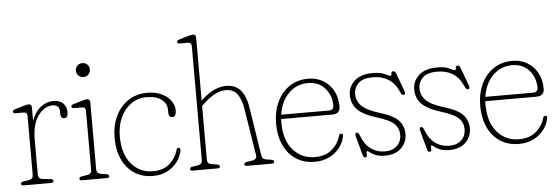

<svg xmlns="http://www.w3.org/2000/svg" viewBox="-48 -869 2980 1025"><g transform="rotate(-5 1442.0 -356.5)"><path d="M122 -410.5V-338.5Q139 -386 170.5 -410.5Q202 -435 238.5 -435Q273 -435 291 -417.2Q309 -399.5 309 -368Q309 -338.5 289 -338.5Q269.5 -338.5 269.5 -366.5V-378Q269.5 -412 232 -412Q189.5 -412 155.8 -367.2Q122 -322.5 122 -236.5V-52Q122 -40.5 127.5 -33.5Q133 -26.5 148 -25L188.5 -21Q202.5 -19.5 202.5 -9Q202.5 0 188.5 0H42.5Q28.5 0 28.5 -9Q28.5 -19 42.5 -21L69 -25Q84 -27.5 89.5 -34Q95 -40.5 95 -52V-366.5Q95 -387.5 76 -387.5H33.5Q19 -387.5 19 -397.5Q19 -405.5 33 -409.5L80.5 -423.5Q98 -428.5 105.5 -428.5Q122 -428.5 122 -410.5Z M410.5 -548.5Q394.5 -548.5 383.8 -559.2Q373 -570 373 -585.5Q373 -601.5 383.8 -612.2Q394.5 -623 410.5 -623Q426.5 -623 437.2 -612.5Q448 -602 448 -586Q448 -570 437.2 -559.2Q426.5 -548.5 410.5 -548.5ZM435 -410.5V-52Q435 -40.5 440.5 -34Q446 -27.5 461 -25L487.5 -21Q501.5 -19 501.5 -9Q501.5 0 487.5 0H355.5Q341.5 0 341.5 -9Q341.5 -19 355.5 -21L382 -25Q397 -27.5 402.5 -34Q408 -40.5 408 -52V-366.5Q408 -387.5 389 -387.5H346.5Q332 -387.5 332 -397.5Q332 -405.5 346 -409.5L393.5 -423.5Q411 -428.5 418.5 -428.5Q435 -428.5 435 -410.5Z M885.5 -328.5Q885.5 -294 864.5 -294Q844.5 -294 844.5 -322.5V-335.5Q844.5 -368.5 816.2 -390.2Q788 -412 736.5 -412Q689.5 -412 653.2 -386.5Q617 -361 596.5 -316.8Q576 -272.5 576 -215.5Q576 -121 621.2 -68Q666.5 -15 737 -15Q795 -15 828.2 -46.5Q861.5 -78 870.5 -115.5Q873.5 -127.5 882.5 -127.5Q894.5 -127.5 892 -113Q886.5 -81.5 866.2 -53.5Q846 -25.5 812.8 -7.8Q779.5 10 735 10Q677 10 634.8 -18Q592.5 -46 570 -95.8Q547.5 -145.5 547.5 -210Q547.5 -274.5 571.5 -325.5Q595.5 -376.5 639.5 -405.8Q683.5 -435 743 -435Q787 -435 819 -419.5Q851 -404 868.2 -379.5Q885.5 -355 885.5 -328.5Z M1028 -705V-368.5Q1099 -435 1164 -435Q1214.5 -435 1242 -402.5Q1269.5 -370 1279 -310L1319 -52Q1321 -40.5 1325.5 -34Q1330 -27.5 1345 -25L1371.5 -21Q1385.5 -19 1385.5 -9Q1385.5 0 1371.5 0H1239.5Q1225.5 0 1225.5 -9Q1225.5 -19 1239.5 -21L1266 -25Q1295.5 -29.5 1292 -52L1252 -302.5Q1243.5 -356.5 1222 -384.5Q1200.5 -412.5 1160 -412.5Q1135 -412.5 1105.2 -398.5Q1075.5 -384.5 1037.5 -348.5L1028 -339.5V-52Q1028 -40.5 1033.5 -34Q1039 -27.5 1054 -25L1080.5 -21Q1094.5 -19 1094.5 -9Q1094.5 0 1080.5 0H948.5Q934.5 0 934.5 -9Q934.5 -19 948.5 -21L975 -25Q990 -27.5 995.5 -34Q1001 -40.5 1001 -52V-661Q1001 -682 982 -682H939.5Q925 -682 925 -692Q925 -700 939 -704L986.5 -718Q1004 -723 1011.5 -723Q1028 -723 1028 -705Z M1758.5 -272Q1758.5 -233 1715.5 -233H1442Q1441.5 -224.5 1441.5 -215.5Q1441.5 -120.5 1487.2 -67.8Q1533 -15 1604 -15Q1663.5 -15 1698 -46.5Q1732.5 -78 1741.5 -115.5Q1744.5 -127.5 1753.5 -127.5Q1765.5 -127.5 1763 -113Q1757.5 -81.5 1736.5 -53.5Q1715.5 -25.5 1681.5 -7.8Q1647.5 10 1602 10Q1543.5 10 1501 -18Q1458.5 -46 1435.8 -95.8Q1413 -145.5 1413 -210Q1413 -274.5 1436.5 -325.5Q1460 -376.5 1503.2 -405.8Q1546.5 -435 1604.5 -435Q1648 -435 1682.8 -415Q1717.5 -395 1738 -358.2Q1758.5 -321.5 1758.5 -272ZM1601 -412Q1539 -412 1496.8 -368.8Q1454.5 -325.5 1444.5 -256H1699.5Q1726 -256 1726 -280.5Q1726 -335 1692.2 -373.5Q1658.5 -412 1601 -412Z M1980 -12.5Q2020 -12.5 2044 -35Q2068 -57.5 2068 -93.5Q2068 -129 2043.8 -152.8Q2019.5 -176.5 1952 -197Q1878 -219.5 1848.2 -251.2Q1818.5 -283 1818.5 -328Q1818.5 -372.5 1852 -403.8Q1885.5 -435 1950.5 -435Q1994 -435 2015.2 -423.5Q2036.5 -412 2045.5 -412Q2049 -412 2049 -417.8Q2049 -423.5 2050.8 -429.2Q2052.5 -435 2060 -435Q2065 -435 2068.8 -432Q2072.5 -429 2076 -419L2110 -327.5Q2117 -309.5 2109.5 -305.5Q2097 -299.5 2088.5 -319.5Q2067 -369.5 2031.8 -391Q1996.5 -412.5 1949.5 -412.5Q1895 -412.5 1871 -388.8Q1847 -365 1847 -331Q1847 -295.5 1873.2 -268.2Q1899.5 -241 1967.5 -220.5Q2043 -198 2069.8 -167.8Q2096.5 -137.5 2096.5 -96Q2096.5 -52.5 2065.8 -21.2Q2035 10 1977.5 10Q1946.5 10 1927.2 1.8Q1908 -6.5 1898.5 -14.5Q1889 -22.5 1886 -22.5Q1880.5 -22.5 1881 -14.5Q1881.5 -6.5 1881.2 1.8Q1881 10 1872.5 10Q1862.5 10 1859.5 -1.5L1834.5 -93Q1830 -109 1829.5 -115.5Q1829 -122 1834 -124Q1845.5 -129.5 1853.5 -108.5Q1871 -60.5 1904 -36.5Q1937 -12.5 1980 -12.5Z M2325 -12.5Q2365 -12.5 2389 -35Q2413 -57.5 2413 -93.5Q2413 -129 2388.8 -152.8Q2364.5 -176.5 2297 -197Q2223 -219.5 2193.2 -251.2Q2163.5 -283 2163.5 -328Q2163.5 -372.5 2197 -403.8Q2230.5 -435 2295.5 -435Q2339 -435 2360.2 -423.5Q2381.5 -412 2390.5 -412Q2394 -412 2394 -417.8Q2394 -423.5 2395.8 -429.2Q2397.5 -435 2405 -435Q2410 -435 2413.8 -432Q2417.5 -429 2421 -419L2455 -327.5Q2462 -309.5 2454.5 -305.5Q2442 -299.5 2433.5 -319.5Q2412 -369.5 2376.8 -391Q2341.5 -412.5 2294.5 -412.5Q2240 -412.5 2216 -388.8Q2192 -365 2192 -331Q2192 -295.5 2218.2 -268.2Q2244.5 -241 2312.5 -220.5Q2388 -198 2414.8 -167.8Q2441.5 -137.5 2441.5 -96Q2441.5 -52.5 2410.8 -21.2Q2380 10 2322.5 10Q2291.5 10 2272.2 1.8Q2253 -6.5 2243.5 -14.5Q2234 -22.5 2231 -22.5Q2225.5 -22.5 2226 -14.5Q2226.5 -6.5 2226.2 1.8Q2226 10 2217.5 10Q2207.5 10 2204.5 -1.5L2179.5 -93Q2175 -109 2174.5 -115.5Q2174 -122 2179 -124Q2190.5 -129.5 2198.5 -108.5Q2216 -60.5 2249 -36.5Q2282 -12.5 2325 -12.5Z M2852.5 -272Q2852.5 -233 2809.5 -233H2536Q2535.5 -224.5 2535.5 -215.5Q2535.5 -120.5 2581.2 -67.8Q2627 -15 2698 -15Q2757.5 -15 2792 -46.5Q2826.5 -78 2835.5 -115.5Q2838.5 -127.5 2847.5 -127.5Q2859.5 -127.5 2857 -113Q2851.5 -81.5 2830.5 -53.5Q2809.5 -25.5 2775.5 -7.8Q2741.5 10 2696 10Q2637.5 10 2595 -18Q2552.5 -46 2529.8 -95.8Q2507 -145.5 2507 -210Q2507 -274.5 2530.5 -325.5Q2554 -376.5 2597.2 -405.8Q2640.5 -435 2698.5 -435Q2742 -435 2776.8 -415Q2811.5 -395 2832 -358.2Q2852.5 -321.5 2852.5 -272ZM2695 -412Q2633 -412 2590.8 -368.8Q2548.5 -325.5 2538.5 -256H2793.5Q2820 -256 2820 -280.5Q2820 -335 2786.2 -373.5Q2752.5 -412 2695 -412Z"/></g></svg>

Font: Fraunces 144pt SuperSoft Thin
Style: Regular
Weight: 100
Version: Version 1.000;[0bf87f6ff]